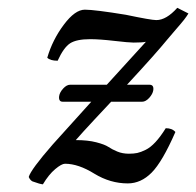

<svg xmlns="http://www.w3.org/2000/svg" viewBox="-20 -464 507 496"><path d="M438 -443.8 466.8 -429.2Q462.4 -421.9 455.6 -413.1Q448.7 -404.3 433.6 -387Q418.5 -369.6 412.1 -361.8Q382.3 -325.2 308.1 -245.1H366.2Q377.9 -245.1 376 -231Q374.5 -221.2 365.5 -211.2Q356.4 -201.2 347.2 -201.2H267.1Q259.8 -193.4 225.3 -156.5Q190.9 -119.6 175.8 -102.1Q207 -102.1 228.8 -96.4Q250.5 -90.8 260 -84.5Q269.5 -78.1 283 -72.5Q296.4 -66.9 313 -66.9Q325.2 -66.9 334.5 -68.8Q343.8 -70.8 356.2 -76.9Q368.7 -83 381.6 -96.9Q394.5 -110.8 408.2 -132.8Q424.8 -132.8 433.1 -123Q399.4 -45.9 371.8 -18.1Q344.2 9.8 310.1 9.8Q265.1 9.8 224.1 -15.1Q182.6 -41 147.9 -41Q139.2 -41 122.6 -27.1Q106 -13.2 90.8 12.2Q82 11.2 67.9 5.9Q59.1 4.4 54.2 -6.8Q59.6 -25.9 116.2 -90.8L215.8 -201.2H142.1Q130.9 -201.2 132.8 -215.8Q134.3 -225.6 143.3 -235.4Q152.3 -245.1 161.1 -245.1H255.9L356.9 -356Q347.2 -354 325.2 -354Q313 -354 275.1 -358.4Q237.3 -362.8 212.9 -362.8Q177.7 -362.8 161.1 -352.1Q144.5 -341.3 128.9 -307.1Q109.9 -307.1 102.1 -314.9Q115.7 -361.3 144.8 -400.1Q173.8 -439 199.2 -439Q224.6 -439 305.2 -425.8Q370.6 -412.1 383.8 -412.1Q409.7 -412.1 438 -443.8Z"/></svg>

Font: Common Serif
Style: Italic
Weight: 400
Italic angle: -12°
Designer: Philipp H. Poll, Khaled Hosny
Foundry: Stefan Peev, Context Ltd.
Version: Version 1.026